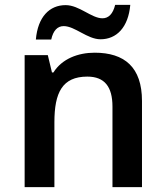

<svg xmlns="http://www.w3.org/2000/svg" viewBox="-20 -767 679 787"><path d="M127 -605H190C198 -642 216 -660 241 -660C287 -660 338 -606 392 -606C458 -606 506 -655 514 -747H452C443 -710 425 -692 400 -692C355 -692 305 -746 249 -746C183 -746 135 -698 127 -605ZM368 -551C300 -551 234 -526 199 -470H193L176 -541H81V0H203V-266C203 -387 235 -453 338 -453C409 -453 441 -411 441 -330V0H562V-353C562 -492 490 -551 368 -551Z"/></svg>

Font: Noto Sans Kayah Li SemiBold
Style: Regular
Weight: 600
Designer: Monotype Design Team, Sérgio Martins
Foundry: Monotype Imaging Inc.
Version: Version 2.002